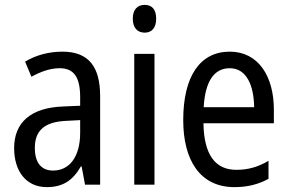

<svg xmlns="http://www.w3.org/2000/svg" viewBox="-20 -758 1187 788"><path d="M236 -546C179 -546 126 -531 83 -505L109 -443C149 -465 187 -478 225 -478C282 -478 309 -443 309 -359V-324L239 -321C107 -316 38 -256 38 -150C38 -58 85 10 172 10C239 10 279 -18 312 -75H315L329 0H391V-363C391 -483 345 -546 236 -546ZM252 -262 309 -265V-213C309 -113 264 -58 198 -58C152 -58 123 -87 123 -151C123 -220 160 -258 252 -262Z M574 -738C544 -738 525 -719 525 -681C525 -644 544 -624 574 -624C603 -624 621 -644 621 -681C621 -719 604 -738 574 -738ZM614 -537H531V0H614Z M923 -546C801 -546 732 -445 732 -265C732 -102 800 10 942 10C996 10 1039 -1 1082 -24V-98C1038 -72 997 -61 950 -61C862 -61 817 -125 815 -252H1104V-308C1104 -444 1041 -546 923 -546ZM923 -478C992 -478 1022 -407 1023 -318H816C822 -425 859 -478 923 -478Z"/></svg>

Font: Noto Sans Myanmar UI Condensed
Style: Regular
Weight: 400
Width: 3
Designer: Monotype Design Team
Foundry: Monotype Imaging Inc.
Version: Version 2.103